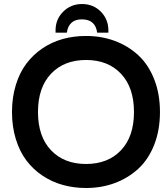

<svg xmlns="http://www.w3.org/2000/svg" viewBox="-20 -920 822 960"><path d="M410.2 -740.2Q487.3 -740.2 553.7 -715.6Q620.1 -690.9 670.9 -644.3Q721.7 -597.7 750.7 -524.4Q779.8 -451.2 779.8 -359.9Q779.8 -268.6 750.7 -195.3Q721.7 -122.1 670.9 -75.7Q620.1 -29.3 553.7 -4.6Q487.3 20 410.2 20Q348.6 20 293.7 4.6Q238.8 -10.7 192.1 -42Q145.5 -73.2 111.8 -117.9Q78.1 -162.6 59.1 -224.6Q40 -286.6 40 -359.9Q40 -433.1 59.1 -495.1Q78.1 -557.1 111.8 -601.8Q145.5 -646.5 191.9 -678Q238.3 -709.5 293.5 -724.9Q348.6 -740.2 410.2 -740.2ZM235.1 -551.3Q169.9 -482.4 169.9 -359.9Q169.9 -237.3 235.1 -168.7Q300.3 -100.1 410.2 -100.1Q520 -100.1 585 -168.7Q649.9 -237.3 649.9 -359.9Q649.9 -482.4 585 -551.3Q520 -620.1 410.2 -620.1Q300.3 -620.1 235.1 -551.3ZM390.1 -899.9Q446.3 -899.9 484.1 -861.8Q522 -823.7 522 -767.1V-756.8H465.8Q457 -823.2 389.2 -823.2Q324.2 -823.2 314 -756.8H257.8V-768.1Q257.8 -823.7 296.1 -861.8Q334.5 -899.9 390.1 -899.9Z"/></svg>

Font: Miedinger*
Style: Bold
Weight: 700
Version: Version 001.000